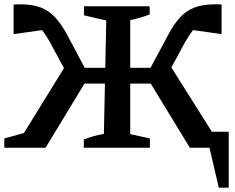

<svg xmlns="http://www.w3.org/2000/svg" viewBox="-21 -684 1087 889"><path d="M992 185 949 0H858L658 -328L754 -401L960 -74H1038V185ZM-1 0V-43L133 -80L59 -18L294 -399L389 -328L190 0ZM308 -308 211 -487Q192 -522 172.5 -546Q153 -570 135 -583L191 -547L42 -526V-663Q51 -664 59 -664Q67 -664 74 -664Q129 -664 167 -649.5Q205 -635 234 -604Q263 -573 290 -523L393 -329ZM316 -297V-370H514V-297ZM367 0V-38Q393 -48 414.5 -54Q436 -60 460 -64L471 -589L368 -613V-655H672V-617Q648 -608 627 -602Q606 -596 582 -591V-63L673 -43V0ZM533 -297V-370H731V-297ZM738 -308 654 -329 758 -523Q784 -573 813.5 -604.5Q843 -636 881.5 -650Q920 -664 974 -664Q982 -664 989.5 -664Q997 -664 1005 -663V-526L856 -547L911 -583Q893 -571 874 -546.5Q855 -522 835 -487Z"/></svg>

Font: Piazzolla 24pt SemiBold
Style: Regular
Weight: 600
Designer: Juan Pablo del Peral
Foundry: Huerta Tipografica
Version: Version 2.005